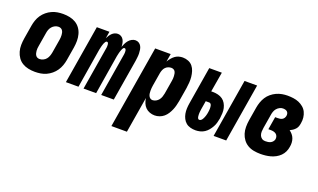

<svg xmlns="http://www.w3.org/2000/svg" viewBox="-77 -959 2655 1605"><g transform="rotate(20 1250.0 -156.5)"><path d="M207 8Q177 8 148 2Q119 -4 95 -18.5Q71 -33 55 -56Q39 -79 31 -107Q23 -135 23.5 -164.5Q24 -194 29 -225L49 -345Q53 -369 61.5 -394Q70 -419 85 -441Q100 -463 121 -480.5Q142 -498 166.5 -509Q191 -520 216 -524Q241 -528 266 -528Q296 -528 325 -522Q354 -516 378 -501.5Q402 -487 418.5 -464Q435 -441 442.5 -413Q450 -385 450 -355.5Q450 -326 445 -295L425 -175Q421 -151 412 -126Q403 -101 388 -79Q373 -57 352 -39.5Q331 -22 307 -11Q283 0 257.5 4Q232 8 207 8ZM207 -106Q223 -106 239 -113.5Q255 -121 265.5 -134Q276 -147 281.5 -162.5Q287 -178 290 -194L310 -314Q312 -325 312.5 -336Q313 -347 312.5 -357.5Q312 -368 309.5 -378Q307 -388 301.5 -396.5Q296 -405 286.5 -409.5Q277 -414 266 -414Q250 -414 234.5 -406.5Q219 -399 208 -386Q197 -373 191.5 -357.5Q186 -342 184 -326L164 -206Q162 -195 161 -184Q160 -173 161 -162.5Q162 -152 164.5 -142Q167 -132 172.5 -123.5Q178 -115 187 -110.5Q196 -106 207 -106Z M481 0 567 -520H679L669 -459Q675 -472 683 -484Q691 -496 701.5 -506.5Q712 -517 725.5 -522.5Q739 -528 753 -528Q769 -528 782.5 -519.5Q796 -511 803.5 -497.5Q811 -484 814 -468Q817 -452 817 -436Q823 -452 830.5 -467.5Q838 -483 849.5 -497Q861 -511 877 -519.5Q893 -528 909 -528Q926 -528 939.5 -519.5Q953 -511 960.5 -497Q968 -483 970.5 -467Q973 -451 973.5 -434.5Q974 -418 972 -401.5Q970 -385 968 -368L907 0H795L859 -387Q860 -394 860 -401Q860 -408 859.5 -415Q859 -422 855.5 -428.5Q852 -435 845 -435Q837 -435 832 -427Q827 -419 824 -411.5Q821 -404 818.5 -396Q816 -388 814 -380.5Q812 -373 810.5 -365Q809 -357 807 -349L750 0H638L702 -387Q703 -394 703 -401Q703 -408 702.5 -415Q702 -422 699 -428.5Q696 -435 688 -435Q681 -435 675.5 -427Q670 -419 667 -411.5Q664 -404 661.5 -396Q659 -388 657 -380.5Q655 -373 653.5 -365Q652 -357 650 -349L593 0Z M964 215 1086 -520H1224L1212 -449Q1221 -465 1233.5 -480Q1246 -495 1261 -506.5Q1276 -518 1294.5 -523Q1313 -528 1330 -528Q1356 -528 1379.5 -518.5Q1403 -509 1418 -490.5Q1433 -472 1440.5 -448Q1448 -424 1450.5 -399Q1453 -374 1451 -348Q1449 -322 1445 -295L1425 -175Q1421 -155 1416 -134.5Q1411 -114 1402.5 -94Q1394 -74 1382 -55Q1370 -36 1353 -21.5Q1336 -7 1314.5 0.5Q1293 8 1272 8Q1249 8 1227.5 0Q1206 -8 1190.5 -23.5Q1175 -39 1166.5 -60Q1158 -81 1155 -104L1102 215ZM1212 -106Q1227 -106 1242 -114Q1257 -122 1267 -135Q1277 -148 1282 -163.5Q1287 -179 1290 -194L1310 -314Q1312 -325 1312.5 -335.5Q1313 -346 1312.5 -356.5Q1312 -367 1310 -377Q1308 -387 1303.5 -395.5Q1299 -404 1289.5 -409Q1280 -414 1269 -414Q1256 -414 1242.5 -409Q1229 -404 1218.5 -393.5Q1208 -383 1202.5 -369.5Q1197 -356 1194 -342L1174 -222Q1172 -210 1171 -198.5Q1170 -187 1170 -175Q1170 -163 1171.5 -151.5Q1173 -140 1177.5 -130Q1182 -120 1191 -113Q1200 -106 1212 -106Z M1795 0 1881 -520H1993L1907 0ZM1636 8Q1612 8 1589.5 2Q1567 -4 1550.5 -18Q1534 -32 1524 -52Q1514 -72 1510 -94Q1506 -116 1507 -139.5Q1508 -163 1512 -187L1567 -520H1679L1649 -343H1665Q1688 -343 1710.5 -337.5Q1733 -332 1750.5 -319.5Q1768 -307 1779 -288Q1790 -269 1795 -247.5Q1800 -226 1799 -202.5Q1798 -179 1795 -156Q1791 -136 1786 -116.5Q1781 -97 1770.5 -78Q1760 -59 1746.5 -42.5Q1733 -26 1715 -14Q1697 -2 1676 3Q1655 8 1636 8ZM1636 -85Q1645 -85 1652 -91Q1659 -97 1663.5 -105Q1668 -113 1671.5 -121Q1675 -129 1677.5 -137.5Q1680 -146 1682 -154.5Q1684 -163 1685 -171Q1686 -179 1687 -187Q1688 -195 1688 -202.5Q1688 -210 1687.5 -217.5Q1687 -225 1685 -232Q1683 -239 1678 -244.5Q1673 -250 1665 -250H1634L1621 -172Q1620 -164 1619 -155.5Q1618 -147 1617.5 -139Q1617 -131 1617.5 -123Q1618 -115 1619 -107Q1620 -99 1624 -92Q1628 -85 1636 -85Z M2214 8Q2183 8 2153.5 2.5Q2124 -3 2099.5 -17.5Q2075 -32 2058 -55Q2041 -78 2032.5 -105.5Q2024 -133 2024 -163.5Q2024 -194 2029 -225L2049 -345Q2053 -369 2061.5 -393.5Q2070 -418 2084 -440Q2098 -462 2119 -479.5Q2140 -497 2164 -508Q2188 -519 2213 -523.5Q2238 -528 2262 -528Q2288 -528 2314 -524.5Q2340 -521 2362.5 -511.5Q2385 -502 2404 -486Q2423 -470 2433.5 -448Q2444 -426 2447 -400.5Q2450 -375 2445 -349Q2443 -335 2438.5 -321.5Q2434 -308 2424 -296.5Q2414 -285 2401.5 -276.5Q2389 -268 2376 -262Q2390 -252 2402 -238Q2414 -224 2420.5 -206.5Q2427 -189 2428 -169.5Q2429 -150 2425 -131Q2422 -109 2412 -87.5Q2402 -66 2385 -49Q2368 -32 2346.5 -20.5Q2325 -9 2303 -3Q2281 3 2258.5 5.5Q2236 8 2214 8ZM2214 -106Q2226 -106 2238 -107.5Q2250 -109 2261 -114Q2272 -119 2280.5 -129.5Q2289 -140 2291 -151Q2293 -164 2289 -176Q2285 -188 2275.5 -195.5Q2266 -203 2253.5 -206Q2241 -209 2228 -209H2206L2225 -323H2247Q2257 -323 2267.5 -324.5Q2278 -326 2287.5 -331.5Q2297 -337 2302.5 -346Q2308 -355 2310 -365Q2312 -376 2309.5 -386Q2307 -396 2300 -402.5Q2293 -409 2283 -411.5Q2273 -414 2262 -414Q2247 -414 2232 -406Q2217 -398 2206.5 -385Q2196 -372 2191 -356.5Q2186 -341 2184 -326L2164 -206Q2161 -189 2160.5 -172Q2160 -155 2165.5 -140Q2171 -125 2184 -115.5Q2197 -106 2214 -106Z"/></g></svg>

Font: Iosevka Term Curly Heavy
Style: Italic
Weight: 900
Italic angle: -9°
Designer: Belleve Invis
Foundry: Belleve Invis
Version: Version 32.3.0